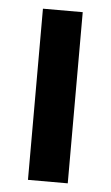

<svg xmlns="http://www.w3.org/2000/svg" viewBox="-45 -578 352 610"><g transform="rotate(5 131.0 -273.0)"><path d="M67.4 0V-545.9H194.3V0Z"/></g></svg>

Font: Inter-SemiBold
Style: Regular
Weight: 600
Designer: Rasmus Andersson
Foundry: rsms
Version: Version 4.000;git-a52131595